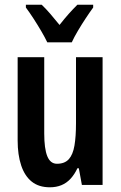

<svg xmlns="http://www.w3.org/2000/svg" viewBox="-20 -786 513 816"><path d="M416 -543V0H328L315 -71H309Q297 -45 280 -26.5Q263 -8 241 1Q219 10 192 10Q145 10 115 -14Q85 -38 70 -83Q55 -128 55 -189V-543H168V-219Q168 -154 181 -122Q194 -90 222 -90Q255 -90 272.5 -109.5Q290 -129 296.5 -167.5Q303 -206 303 -262V-543ZM376 -754Q362 -735 344.5 -708.5Q327 -682 311 -655Q295 -628 285 -606H181Q171 -627 155.5 -653.5Q140 -680 122.5 -707Q105 -734 90 -754V-766H157Q174 -750 193.5 -727.5Q213 -705 233 -680Q255 -708 272 -727Q289 -746 309 -766H376Z"/></svg>

Font: Noto Sans Display ExtraCondensed SemiBold
Style: Regular
Weight: 600
Width: 2
Designer: Monotype Design Team
Foundry: Monotype Imaging Inc.
Version: Version 2.003